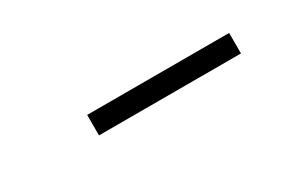

<svg xmlns="http://www.w3.org/2000/svg" viewBox="-4 -886 521 349"><g transform="rotate(-30 257.0 -711.5)"><path d="M151 -690V-733H449V-690Z"/></g></svg>

Font: Encode Sans SC Light
Style: Regular
Weight: 300
Version: Version 3.002